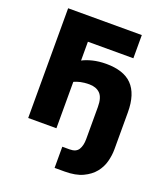

<svg xmlns="http://www.w3.org/2000/svg" viewBox="-164 -812 997 1151"><g transform="rotate(20 334.5 -236.5)"><path d="M70 0H250V-296Q259 -300 269 -303.5Q279 -307 290.5 -309.5Q302 -312 315.5 -313.5Q329 -315 345 -315Q390 -315 415 -290Q440 -265 440 -205V0Q440 41 424.5 66.5Q409 92 368 92H321V227H385Q455 227 500.5 205.5Q546 184 572.5 151Q599 118 609.5 78Q620 38 620 0V-235Q620 -295 606 -338.5Q592 -382 564.5 -410Q537 -438 495.5 -451.5Q454 -465 400 -465Q376 -465 354.5 -462.5Q333 -460 314.5 -455.5Q296 -451 279.5 -445Q263 -439 250 -432V-552H540V-700H70Z"/></g></svg>

Font: Golos Text VF
Style: Regular
Weight: 400
Designer: A.Korolkova, Vitaly Kuzmin
Foundry: ParaType Ltd
Version: Version 2.003